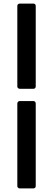

<svg xmlns="http://www.w3.org/2000/svg" viewBox="-20 -782 295 1064"><path d="M76 -302C76 -297 81 -290 89 -290H166C171 -290 178 -294 178 -302V-750C178 -755 174 -762 166 -762H89C84 -762 76 -758 76 -750ZM89 -222C84 -222 76 -217 76 -209V250C76 255 81 262 89 262H166C171 262 178 258 178 250V-209C178 -214 174 -222 166 -222Z"/></svg>

Font: Falling Sky
Style: Bd
Weight: 700
Designer: Paul D. Hunt
Foundry: Adobe Systems Incorporated
Version: Version 1.02